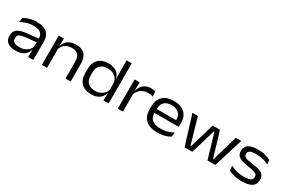

<svg xmlns="http://www.w3.org/2000/svg" viewBox="86 -1697 4038 2743"><g transform="rotate(30 2105.0 -325.0)"><path d="M425.5 0 429 -131 426.5 -146.5V-280V-301.5Q426.5 -363 389.8 -394.2Q353 -425.5 274 -425.5Q209.5 -425.5 157.5 -408.2Q105.5 -391 65.5 -369L74.5 -441Q96 -454 127 -466.8Q158 -479.5 198 -488Q238 -496.5 286.5 -496.5Q348 -496.5 390.8 -482Q433.5 -467.5 460 -441.2Q486.5 -415 498.5 -378.8Q510.5 -342.5 510.5 -299V0ZM218.5 12.5Q134.5 12.5 88.5 -23.5Q42.5 -59.5 42.5 -126.5V-136Q42.5 -207.5 93 -241Q143.5 -274.5 251 -285.5L436.5 -304.5L439.5 -244L259.5 -225.5Q187 -218 157.2 -199.8Q127.5 -181.5 127.5 -142.5V-136.5Q127.5 -98.5 157 -78.2Q186.5 -58 243 -58Q296 -58 334.8 -75Q373.5 -92 397.5 -120.2Q421.5 -148.5 429.5 -182.5L442.5 -122.5H426Q418 -87 394 -56.2Q370 -25.5 327.2 -6.5Q284.5 12.5 218.5 12.5Z M1041.5 0V-278.5Q1041.5 -322.5 1028.5 -355.2Q1015.5 -388 985 -406.5Q954.5 -425 903 -425Q855.5 -425 820.2 -408Q785 -391 763.2 -362.5Q741.5 -334 733 -298.5L719 -361H736.5Q745 -397.5 769.2 -428Q793.5 -458.5 834.2 -477Q875 -495.5 933.5 -495.5Q1003.5 -495.5 1045.8 -471Q1088 -446.5 1107.5 -400Q1127 -353.5 1127 -288V0ZM652 0V-483.5H737L733.5 -353L737 -345V0Z M1467 12.5Q1361 12.5 1303.5 -46.5Q1246 -105.5 1246 -218.5V-264Q1246 -377.5 1304.5 -436.5Q1363 -495.5 1470 -495.5Q1525 -495.5 1566.2 -478.8Q1607.5 -462 1633.2 -431.2Q1659 -400.5 1667.5 -358H1695.5L1670 -274.5Q1667.5 -325.5 1644 -359.2Q1620.5 -393 1581.8 -410Q1543 -427 1494.5 -427Q1417 -427 1374.2 -386.5Q1331.5 -346 1331.5 -268V-216.5Q1331.5 -139 1374 -98.5Q1416.5 -58 1495 -58Q1542 -58 1579 -75Q1616 -92 1640.5 -121.2Q1665 -150.5 1673 -187L1694.5 -122.5H1668.5Q1660 -86.5 1635.8 -55.8Q1611.5 -25 1570 -6.2Q1528.5 12.5 1467 12.5ZM1667.5 0 1671.5 -131.5 1670 -158V-329.5L1670.5 -348.5L1668 -490.5V-661.5H1753V0Z M1984.5 -281 1966.5 -344.5 1987 -345.5Q2006 -413.5 2053.8 -452.8Q2101.5 -492 2175.5 -492Q2197.5 -492 2214.5 -488.5Q2231.5 -485 2244.5 -480L2250.5 -399.5Q2235 -405 2214.8 -408.8Q2194.5 -412.5 2171 -412.5Q2105.5 -412.5 2056.8 -379Q2008 -345.5 1984.5 -281ZM1903.5 0V-483.5H1987.5L1983.5 -328L1988.5 -323V0Z M2565 13Q2434.5 13 2368.5 -46.5Q2302.5 -106 2302.5 -216.5V-266Q2302.5 -376 2365.2 -436.8Q2428 -497.5 2546.5 -497.5Q2627 -497.5 2681 -470Q2735 -442.5 2762.2 -392.8Q2789.5 -343 2789.5 -275.5V-265Q2789.5 -251.5 2788.5 -237.2Q2787.5 -223 2785 -210H2706Q2707 -228 2707.5 -245.8Q2708 -263.5 2708 -279Q2708 -326 2690 -359.5Q2672 -393 2636 -411Q2600 -429 2546.5 -429Q2467.5 -429 2427.5 -388.5Q2387.5 -348 2387.5 -275.5V-248.5V-238.5V-207.5Q2387.5 -174 2398.2 -146.5Q2409 -119 2431.8 -99Q2454.5 -79 2490.8 -68.5Q2527 -58 2578.5 -58Q2636 -58 2685.8 -72.5Q2735.5 -87 2780 -113L2771.5 -40Q2732 -15.5 2680.5 -1.2Q2629 13 2565 13ZM2344.5 -210V-274.5H2768V-210Z M3006.5 0 2857 -483.5H2947L3068.5 -62H3078.5L3200 -469.5H3319L3441 -62H3450.5L3572.5 -483.5H3662L3512.5 0H3384L3289 -322L3263.5 -408H3255.5L3230.5 -322L3135 0Z M3952.5 13Q3879 13 3825 -1.5Q3771 -16 3735.5 -33.5L3726.5 -112Q3770.5 -90 3824.8 -74Q3879 -58 3948.5 -58Q4018 -58 4053.2 -76Q4088.5 -94 4088.5 -131.5V-134Q4088.5 -159.5 4074.5 -174.5Q4060.5 -189.5 4026 -199.2Q3991.5 -209 3930 -217Q3853.5 -227 3809.5 -244.2Q3765.5 -261.5 3746.8 -289.8Q3728 -318 3728 -360V-363Q3728 -429 3779.2 -462.8Q3830.5 -496.5 3934.5 -496.5Q4005 -496.5 4057.2 -482.2Q4109.5 -468 4142.5 -450L4151.5 -378Q4112 -399 4059.5 -413.2Q4007 -427.5 3942 -427.5Q3894.5 -427.5 3866 -419.5Q3837.5 -411.5 3824.8 -396.8Q3812 -382 3812 -361.5V-359.5Q3812 -336.5 3824.5 -321.5Q3837 -306.5 3870 -297Q3903 -287.5 3963.5 -279.5Q4041 -270 4087 -254Q4133 -238 4153 -210Q4173 -182 4173 -135V-131Q4173 -58 4117.5 -22.5Q4062 13 3952.5 13Z"/></g></svg>

Font: Anek Gujarati SemiExpanded
Style: Regular
Weight: 400
Width: 6
Designer: Mrunmayee Ghaisas (Gujarati), Yesha Goshar (Latin)
Foundry: Ek Type
Version: Version 1.003